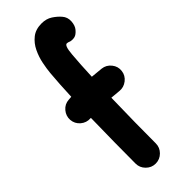

<svg xmlns="http://www.w3.org/2000/svg" viewBox="-301 -892 999 999"><g transform="rotate(-45 198.5 -392.0)"><path d="M16.1 -399.4Q14.2 -429.7 34.2 -453.4Q54.2 -477.1 85 -479Q94.7 -480 105 -480.5Q106.9 -525.9 109.4 -567.9Q111.8 -609.9 115.2 -645.5Q117.7 -673.3 125 -710Q132.3 -746.6 148.7 -780.8Q165 -814.9 193.4 -837.4Q221.7 -859.9 265.6 -859.9Q299.8 -859.9 324.7 -843.8Q349.6 -827.6 366.2 -808.1Q384.8 -787.1 383.1 -757.6Q381.3 -728 366.7 -710.9Q350.1 -691.4 335.4 -688Q320.8 -684.6 305.2 -688Q293 -693.4 285.2 -693.4Q277.3 -693.4 272 -679.9Q266.6 -666.5 263.7 -632.8Q260.7 -600.1 258.5 -561Q256.3 -522 254.4 -478.5Q286.1 -476.1 320.3 -472.2Q350.6 -468.8 370.1 -444.3Q389.6 -419.9 385.7 -389.6Q382.3 -359.9 357.7 -340.6Q333 -321.3 302.7 -324.7Q275.4 -327.6 249 -329.6Q246.6 -239.3 245.6 -151.6Q244.6 -64 244.6 2Q244.6 32.2 222.7 54.2Q200.7 76.2 169.9 76.2Q139.6 76.2 117.7 54.2Q95.7 32.2 95.7 2Q95.7 -64.9 96.7 -152.3Q97.7 -239.7 99.6 -330.6Q98.1 -330.6 96.2 -330.6Q65.4 -328.6 42 -348.6Q18.6 -368.7 16.1 -399.4Z"/></g></svg>

Font: Mikhak ExtraBold
Style: Regular
Weight: 800
Designer: Amin Abedi
Version: Version 3.3